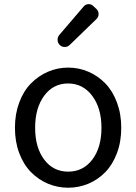

<svg xmlns="http://www.w3.org/2000/svg" viewBox="-20 -877 645 910"><path d="M50.8 -271.5Q50.8 -336.9 71.3 -391.6Q91.8 -446.3 127 -481.9Q162.1 -517.6 207.5 -537.1Q252.9 -556.6 303.2 -556.6Q353.5 -556.6 398.9 -537.1Q444.3 -517.6 479 -481.9Q513.7 -446.3 534.2 -391.6Q554.7 -336.9 554.7 -271.5Q554.7 -205.1 534.2 -150.9Q513.7 -96.7 479 -61Q444.3 -25.4 398.9 -6.3Q353.5 12.7 303.2 12.7Q252.9 12.7 207.5 -6.3Q162.1 -25.4 127 -61Q91.8 -96.7 71.3 -150.9Q50.8 -205.1 50.8 -271.5ZM460.9 -271.5Q460.9 -364.3 417 -422.9Q373 -481.4 302.7 -481.4Q232.4 -481.4 189.5 -423.3Q146.5 -365.2 146.5 -271.5Q146.5 -177.7 189.5 -120.6Q232.4 -63.5 303.2 -63.5Q374 -63.5 417.5 -120.6Q460.9 -177.7 460.9 -271.5ZM310.5 -664.1Q300.8 -654.3 287.1 -654.3Q273.4 -654.3 263.7 -663.1Q252.9 -673.8 252.9 -688.5Q252.9 -701.2 260.7 -710.9L376 -845.7Q384.8 -856.4 398.4 -857.4Q399.4 -857.4 400.4 -857.4Q414.1 -857.4 422.9 -847.7L436.5 -835Q447.3 -825.2 447.3 -810.5Q447.3 -796.9 437.5 -787.1Z"/></svg>

Font: Gen Jyuu GothicL Regular
Style: Regular
Weight: 400
Designer: [Source Han Sans]
Ryoko NISHIZUKA  (kana & ideographs); Paul D. Hunt (Latin, Greek & Cyrillic); Wenlong ZHANG  (bopomofo
Version: Version 1.002.20150607